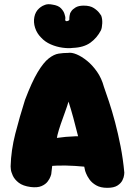

<svg xmlns="http://www.w3.org/2000/svg" viewBox="-20 -897 648 922"><path d="M127 1Q90 -4 70 -19.5Q50 -35 41.5 -53.5Q33 -72 32 -85Q31 -98 31 -98Q33 -175 53.5 -255Q74 -335 100 -417Q133 -504 161 -550.5Q189 -597 214 -616.5Q239 -636 261.5 -639.5Q284 -643 307 -643Q324 -646 348 -636Q372 -626 398 -605Q424 -584 446 -552.5Q468 -521 479 -480Q489 -452 503.5 -408.5Q518 -365 532.5 -310.5Q547 -256 559 -194.5Q571 -133 577 -68Q577 -68 576 -57Q575 -46 568 -31.5Q561 -17 544 -6Q527 5 495 5Q463 5 442 -7Q421 -19 409.5 -35.5Q398 -52 393.5 -64Q389 -76 389 -76Q376 -133 369.5 -173Q363 -213 357 -235Q343 -291 332 -331.5Q321 -372 309 -409Q303 -388 292.5 -359.5Q282 -331 272 -302Q262 -273 256 -249Q249 -211 244.5 -189.5Q240 -168 237.5 -152Q235 -136 232.5 -116Q230 -96 226 -60Q226 -60 222.5 -49.5Q219 -39 209 -25.5Q199 -12 179.5 -3.5Q160 5 127 1ZM146 -87 161 -217Q208 -228 251.5 -234.5Q295 -241 341 -242.5Q387 -244 440 -239L457 -87Q422 -93 381 -97Q340 -101 297.5 -102Q255 -103 216 -99.5Q177 -96 146 -87ZM330 -667Q309 -664 280 -668Q251 -672 223.5 -684Q196 -696 177 -717Q157 -737 148.5 -763.5Q140 -790 145 -815.5Q150 -841 168 -857Q168 -857 175.5 -863Q183 -869 197 -874Q211 -879 231 -875Q260 -871 273 -857Q286 -843 289.5 -830.5Q293 -818 293 -818Q294 -814 294 -810.5Q294 -807 293 -802Q293 -798 296.5 -796Q300 -794 307 -797Q313 -799 313 -803.5Q313 -808 313 -811Q313 -815 314 -821Q315 -827 317 -834Q317 -834 322.5 -843Q328 -852 342.5 -861Q357 -870 382 -870Q413 -870 431 -858Q449 -846 457.5 -834Q466 -822 466 -822Q472 -806 471 -785Q470 -764 465 -752Q446 -715 414 -692Q382 -669 330 -667Z"/></svg>

Font: Sour Gummy Black
Style: Regular
Weight: 900
Designer: Stefie Justprince
Foundry: Eifetstype
Version: Version 1.000